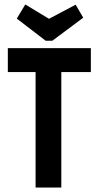

<svg xmlns="http://www.w3.org/2000/svg" viewBox="-20 -838 440 858"><path d="M139 0V-516H15V-623H386V-516H254V0ZM318 -817 352 -759 214 -656H184L55 -755L93 -818L199 -754Z"/></svg>

Font: Inconsolata Condensed Black
Style: Regular
Weight: 900
Width: 3
Monospace: yes
Designer: Raph Levien, Cyreal, Brenton Simpson
Foundry: Raph Levien, Cyreal, Google
Version: Version 3.001; ttfautohint (v1.8.2.53-6de2)